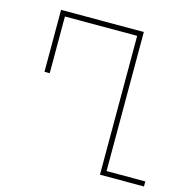

<svg xmlns="http://www.w3.org/2000/svg" viewBox="-105 -817 908 919"><g transform="rotate(15 349.0 -357.0)"><path d="M470 0H688V-25H496V-714H86V-407H112V-688H470Z"/></g></svg>

Font: Noto Sans Georgian Thin
Style: Regular
Weight: 100
Designer: Monotype Design Team, Akaki Razmadze
Foundry: Google LLC
Version: Version 2.005